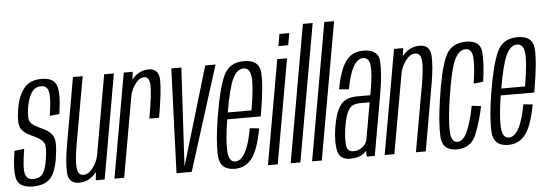

<svg xmlns="http://www.w3.org/2000/svg" viewBox="-51 -937 3121 1094"><g transform="rotate(-5 1509.0 -390.0)"><path d="M96 4Q30 4 9.5 -36Q-11 -76 10 -207.5L66 -214Q47.5 -103.5 57.5 -70.8Q67.5 -38 102 -38Q139.5 -38 157 -62Q174.5 -86 183 -139Q196.5 -217.5 181.8 -240Q167 -262.5 124 -281.5Q71 -304 54.5 -333Q38 -362 52.5 -448Q64.5 -519 98.5 -560.8Q132.5 -602.5 199.5 -602.5Q266.5 -602.5 283.8 -557.8Q301 -513 283 -394.5L227.5 -388.5Q243 -485.5 235.8 -523.2Q228.5 -561 192.5 -561Q157 -561 137 -529.5Q117 -498 109 -448Q98 -380.5 113.2 -361.5Q128.5 -342.5 170 -324Q224.5 -301 240.2 -268.5Q256 -236 240.5 -142Q227.5 -63.5 195.8 -29.8Q164 4 96 4Z M456.5 0 461.5 -46.5Q457.5 -41.5 453.5 -37Q414 5.5 362 5.5Q301.5 5.5 297.5 -55.8Q293.5 -117 311.5 -218.5L378.5 -597.5H434L366.5 -217Q349.5 -120.5 354.2 -78.8Q359 -37 390.5 -37Q419.5 -37 445.5 -72Q467.5 -102 476 -138.5L557 -597.5H612.5L507.5 0Z M791.5 -323.5Q816.5 -463.5 814.5 -512.2Q812.5 -561 783.5 -561Q753.5 -561 729.5 -526.5Q708.5 -496.5 701.5 -466.5L619 0H563.5L669 -597.5H720.5L715 -553.5Q720.5 -560 726.5 -566.5Q763 -603 811.5 -603Q870.5 -603 871.8 -536.5Q873 -470 847 -323.5Z M918.5 0 941 -597.5H998.5L967.5 -40H969L1135 -597.5H1194L1005.5 0Z M1252 4Q1166.5 4 1162.2 -79Q1158 -162 1180.5 -299.5Q1206.5 -458.5 1239.2 -530.8Q1272 -603 1356.5 -603Q1442.5 -603 1449 -532.2Q1455.5 -461.5 1428.5 -301.5Q1426.5 -289.5 1424.5 -280.5H1233Q1214 -161.5 1217.5 -102Q1221 -37.5 1258.5 -37.5Q1290 -37.5 1314.8 -81Q1339.5 -124.5 1357 -219L1410 -213.5Q1388 -95 1351.2 -45.5Q1314.5 4 1252 4ZM1239.5 -319.5H1375.5Q1398.5 -456 1393 -508Q1387.5 -561.5 1350.5 -561.5Q1313 -561.5 1287.5 -508Q1263.5 -457.5 1239.5 -319.5Z M1441.5 0 1547 -597.5H1603L1497.5 0ZM1572 -739.5H1628L1616 -671H1560Z M1571.5 0 1710 -785H1766L1627 0Z M1694 0 1832.5 -785H1888.5L1749.5 0Z M2006.5 0 2005.5 -33Q2000.5 -27 1994 -21.5Q1965.5 4 1911.5 4Q1854 4 1841.8 -44.8Q1829.5 -93.5 1842 -178.5Q1855 -262 1883.8 -304.2Q1912.5 -346.5 1984 -346.5H2057L2061.5 -370.5Q2078.5 -466 2074 -513.5Q2069.5 -561 2034 -561Q1970 -561 1938.5 -390.5L1882.5 -395.5Q1903.5 -505.5 1938.8 -554.2Q1974 -603 2039.5 -603Q2125 -603 2129.8 -534.8Q2134.5 -466.5 2114 -348.5L2052.5 0ZM2013 -97 2050 -306.5H1995.5Q1948 -306.5 1929 -275Q1910 -243.5 1900 -180Q1890.5 -120 1894.2 -78.5Q1898 -37 1933 -37Q1964 -37 1986.5 -55.2Q2009 -73.5 2013 -97.5Z M2109 0 2215 -597.5H2267.5L2261 -552Q2265 -556.5 2268.5 -560.5Q2308 -603 2360 -603Q2420.5 -603 2424.5 -542Q2428.5 -481 2410.5 -379L2344 0H2288L2355.5 -380.5Q2372.5 -477 2367.8 -519Q2363 -561 2331.5 -561Q2302.5 -561 2277 -526Q2254.5 -495.5 2246 -458.5L2164.5 0Z M2522.5 4Q2438.5 4 2434.5 -76.8Q2430.5 -157.5 2451 -292Q2474.5 -455 2507.2 -529Q2540 -603 2627.5 -603Q2710 -603 2714.5 -533.2Q2719 -463.5 2704.5 -367L2649.5 -361Q2664.5 -455.5 2660.8 -508Q2657 -560.5 2621 -560.5Q2582 -560.5 2556.2 -505Q2530.5 -449.5 2507 -293Q2487.5 -164.5 2490.5 -101.5Q2493.5 -38.5 2529 -38.5Q2565 -38.5 2589.5 -100Q2614 -161.5 2627.5 -236L2680.5 -230Q2666 -154 2635.5 -75Q2605 4 2522.5 4Z M2816.5 4Q2731 4 2726.8 -79Q2722.5 -162 2745 -299.5Q2771 -458.5 2803.8 -530.8Q2836.5 -603 2921 -603Q3007 -603 3013.5 -532.2Q3020 -461.5 2993 -301.5Q2991 -289.5 2989 -280.5H2797.5Q2778.5 -161.5 2782 -102Q2785.5 -37.5 2823 -37.5Q2854.5 -37.5 2879.2 -81Q2904 -124.5 2921.5 -219L2974.5 -213.5Q2952.5 -95 2915.8 -45.5Q2879 4 2816.5 4ZM2804 -319.5H2940Q2963 -456 2957.5 -508Q2952 -561.5 2915 -561.5Q2877.5 -561.5 2852 -508Q2828 -457.5 2804 -319.5Z"/></g></svg>

Font: Anybody Condensed Light
Style: Italic
Weight: 300
Width: 3
Italic angle: -10°
Designer: Tyler Finck
Foundry: Etcetera Type Company
Version: Version 1.010; ttfautohint (v1.8.3) -l 8 -r 50 -G 200 -x 14 